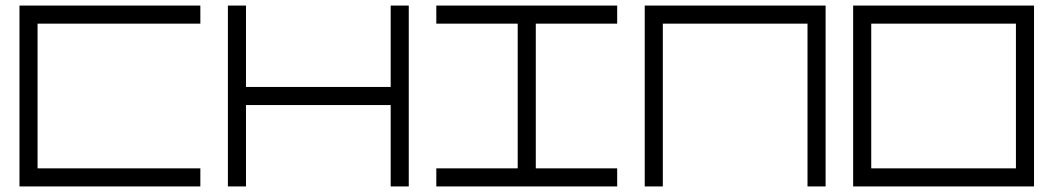

<svg xmlns="http://www.w3.org/2000/svg" viewBox="-20 -670 3785 690"><path d="M115 -585V-65H700V0H50V-65V-585V-650H700V-585ZM115 -585Z M1384 -357.5V-650H1449V0H1384V-292.5H864V0H799V-650H864V-357.5ZM1384 -357.5Z M1905.5 -65H2198V0H1548V-65H1840.5V-585H1548V-650H2198V-585H1905.5ZM1905.5 -65Z M2362 -585V0H2297V-650H2362H2882H2947V0H2882V-585ZM2362 -585Z M3111 -65H3631V-585H3111ZM3111 0H3046V-650H3111H3631H3696V0H3631ZM3111 0Z"/></svg>

Font: skuare
Style: Regular
Weight: 400
Designer: Dinesh Verma
Version: 0.0.1;FontRapid 1.4.1